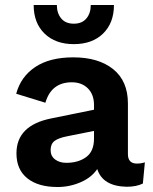

<svg xmlns="http://www.w3.org/2000/svg" viewBox="-20 -740 614 770"><path d="M115 -720H208Q208 -687 225.5 -666Q243 -645 276 -645Q309 -645 326.5 -666Q344 -687 344 -720H437Q437 -648 393.5 -605.5Q350 -563 276 -563Q202 -563 158.5 -605.5Q115 -648 115 -720ZM529 -84Q546 -84 561 -89L553 -4Q527 9 488 9Q392 7 370 -62Q347 -28 303 -9Q259 10 211 10Q133 10 89.5 -25Q46 -60 46 -125Q46 -237 185 -265L357 -300V-319Q357 -361 332.5 -385.5Q308 -410 268 -410Q186 -410 162 -328L45 -364Q63 -432 121 -471Q179 -510 274 -510Q375 -510 434 -462.5Q493 -415 493 -325V-122Q493 -84 529 -84ZM246 -87Q294 -87 325.5 -110Q357 -133 357 -184V-215L252 -194Q215 -187 199 -175Q183 -163 183 -138Q183 -114 201 -100.5Q219 -87 246 -87Z"/></svg>

Font: Elaine Sans SemiBold
Style: Regular
Weight: 600
Designer: Wei Huang
Foundry: Wei Huang
Version: Version 2.001;December 24, 2019;FontCreator 12.0.0.2547 64-b